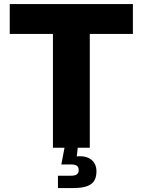

<svg xmlns="http://www.w3.org/2000/svg" viewBox="-20 -748 723 972"><path d="M29.3 -576.2H248V0H306.6L290.5 84.5H338.4C366.7 84.5 378.4 92.8 378.4 112.8C378.4 132.8 366.7 141.6 338.4 141.6H273.4V204.1H348.6C432.6 204.1 468.3 180.7 468.3 118.7C468.3 67.4 429.2 37.1 368.7 43.9L373.5 0H434.6V-576.2H652.8V-727.5H29.3Z"/></svg>

Font: Raveo ExtraBold
Style: Regular
Weight: 800
Designer: Jakub Foglar, Rasmus Andersson (Inter)
Foundry: Jakubfoglar.com
Version: Version 1.100;Glyphs 3.2.3 (3260)